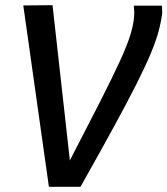

<svg xmlns="http://www.w3.org/2000/svg" viewBox="-20 -722 647 742"><path d="M291 0H169L70 -701L183 -702L250 -102Q319 -235 366.5 -328.5Q414 -422 443.5 -486Q473 -550 486 -594.5Q499 -639 499 -676Q499 -682 498 -688Q497 -694 497 -700H606Q607 -687 607 -672Q603 -639 593 -601.5Q583 -564 562.5 -515Q542 -466 507 -396.5Q472 -327 419 -230Q366 -133 291 0Z"/></svg>

Font: Georama Medium
Style: Italic
Weight: 500
Italic angle: -9°
Designer: Jean-Baptiste Levee
Foundry: Production Type
Version: Version 1.000